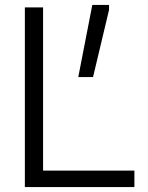

<svg xmlns="http://www.w3.org/2000/svg" viewBox="-20 -760 602 780"><path d="M423 -740V-720L358 -447H298L355 -740ZM81 0V-730H155V-67H526V0Z"/></svg>

Font: Nacelle Light
Style: Regular
Weight: 300
Designer: Sora Sagano
Foundry: Sora Sagano
Version: Version 1.000;FEAKit 1.0